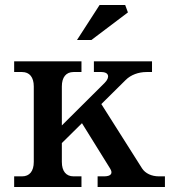

<svg xmlns="http://www.w3.org/2000/svg" viewBox="-20 -753 699 773"><path d="M552 -75 388 -334 486 -431C507 -452 538 -463 570 -463H592V-506H358V-463H389C417 -463 425 -443 401 -419L229 -248V-405C229 -442 246 -463 276 -463H308V-506H37V-463H69C99 -463 116 -442 116 -405V-101C116 -64 99 -43 69 -43H37V0H308V-43H276C246 -43 229 -64 229 -101V-177L310 -257L423 -75C436 -55 427 -43 399 -43H373V0H644V-43H620C590 -43 565 -55 552 -75ZM290 -592H348L495 -703L484 -733H381Z"/></svg>

Font: LT Superior Serif Semibold
Style: Regular
Weight: 600
Designer: Daniel Lyons
Foundry: LyonsType
Version: Version 2.120;FEAKit 1.0